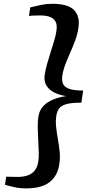

<svg xmlns="http://www.w3.org/2000/svg" viewBox="-20 -866 510 1038"><path d="M263 -845.5Q347.5 -845.5 380.5 -811.5Q413.5 -777.5 404 -716Q399 -681.5 386.8 -648Q374.5 -614.5 360 -582Q345.5 -549.5 333.5 -518.2Q321.5 -487 317 -457.5Q313.5 -434 319.5 -415.8Q325.5 -397.5 350.8 -387Q376 -376.5 429.5 -376.5L420 -311Q366 -311 338.2 -303Q310.5 -295 299.2 -279.2Q288 -263.5 284.5 -240Q280 -210.5 283.5 -178.8Q287 -147 293 -113.8Q299 -80.5 302.5 -46.2Q306 -12 300.5 22.5Q291.5 84.5 248.2 118.5Q205 152.5 120 152.5Q88 152.5 61.5 146.8Q35 141 7 133L13.5 89Q21 89.5 33.2 89.8Q45.5 90 58 90.2Q70.5 90.5 77 90.5Q102 90.5 125.2 83.8Q148.5 77 165.2 58.8Q182 40.5 187 7.5Q190.5 -14.5 189.5 -45.2Q188.5 -76 186.5 -110Q184.5 -144 184 -176.8Q183.5 -209.5 187.5 -235.5Q193 -271 215 -293.5Q237 -316 269.5 -328.8Q302 -341.5 338 -346.5Q303 -351.5 274.8 -365.2Q246.5 -379 231.5 -402.8Q216.5 -426.5 221.5 -461.5Q225.5 -487.5 234.2 -519.2Q243 -551 253.8 -584Q264.5 -617 273.2 -646.8Q282 -676.5 285 -699Q290.5 -733 279.2 -751Q268 -769 246.8 -775.8Q225.5 -782.5 200 -782.5Q193 -782.5 180.5 -782.2Q168 -782 156 -781.5Q144 -781 136.5 -780L143.5 -826Q173 -833.5 202.2 -839.5Q231.5 -845.5 263 -845.5Z"/></svg>

Font: Merriweather 48pt SemiBold
Style: Italic
Weight: 600
Italic angle: -7.8°
Designer: Eben Sorkin
Foundry: Eben Sorkin
Version: Version 2.101